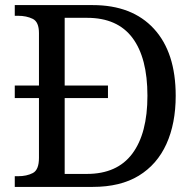

<svg xmlns="http://www.w3.org/2000/svg" viewBox="-20 -734 767 754"><path d="M38 0V-42H51Q85 -42 109 -54.5Q133 -67 133 -114V-349H38V-398H133V-604Q133 -648 108.5 -660Q84 -672 51 -672H38V-714H344Q499 -714 584.5 -621Q670 -528 670 -358Q670 -249 633.5 -168.5Q597 -88 525 -44Q453 0 344 0ZM321 -51Q440 -51 499.5 -130.5Q559 -210 559 -358Q559 -507 500 -585.5Q441 -664 322 -664H234V-398H404V-349H234V-51Z"/></svg>

Font: Noto Serif Khojki
Style: Regular
Weight: 400
Designer: Juan Bruce
Version: Version 2.002